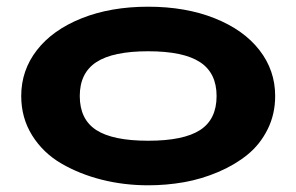

<svg xmlns="http://www.w3.org/2000/svg" viewBox="-20 -535 880 570"><path d="M796.9 -250Q796.9 -195.8 774.4 -150.9Q752 -106 714.6 -75.7Q677.2 -45.4 627.9 -24.4Q578.6 -3.4 526.4 5.9Q474.1 15.1 419.9 15.1Q348.1 15.1 282.2 -1.5Q216.3 -18.1 162.1 -49.6Q107.9 -81.1 75.4 -133.1Q43 -185.1 43 -250Q43 -326.2 89.6 -386.2Q136.2 -446.3 222.4 -480.7Q308.6 -515.1 419.9 -515.1Q531.2 -515.1 617.4 -480.7Q703.6 -446.3 750.2 -386.2Q796.9 -326.2 796.9 -250ZM216.8 -250Q216.8 -180.7 265.9 -148.9Q314.9 -117.2 419.9 -117.2Q524.9 -117.2 574 -148.9Q623 -180.7 623 -250Q623 -318.4 573.7 -350.6Q524.4 -382.8 419.9 -382.8Q315.4 -382.8 266.1 -350.6Q216.8 -318.4 216.8 -250Z"/></svg>

Font: Messapia Bold
Style: Regular
Weight: 400
Designer: Luca Marsano
Foundry: Collletttivo
Version: Version 1.000;FEAKit 1.0